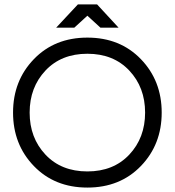

<svg xmlns="http://www.w3.org/2000/svg" viewBox="-20 -840 790 868"><path d="M133 -572.5Q227 -670 375 -670Q523 -670 617 -572.5Q711 -475 711 -331Q711 -187 617 -89.5Q523 8 375 8Q227 8 133 -89.5Q39 -187 39 -331Q39 -475 133 -572.5ZM185.5 -141Q257 -65 375 -65Q493 -65 564.5 -141Q636 -217 636 -331Q636 -445 564.5 -521Q493 -597 375 -597Q257 -597 185.5 -521Q114 -445 114 -331Q114 -217 185.5 -141ZM516 -715H434L375 -769L316 -715H234L332 -820H419Z"/></svg>

Font: Questrial
Style: Regular
Weight: 400
Designer: Joe Prince
Foundry: Joe Prince
Version: Version 1.002